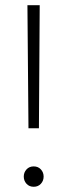

<svg xmlns="http://www.w3.org/2000/svg" viewBox="-20 -704 258 735"><path d="M132 -684 129 -213H89L85 -684ZM147 -28Q147 -12 136.5 -0.5Q126 11 109 11Q92 11 81.5 -0.5Q71 -12 71 -28Q71 -44 81.5 -55.5Q92 -67 109 -67Q126 -67 136.5 -55.5Q147 -44 147 -28Z"/></svg>

Font: Fira Sans Extra Condensed ExtraLight
Style: Regular
Weight: 275
Width: 1
Designer: Carrois Corporate & Edenspiekermann AG
Foundry: Carrois Corporate GbR & Edenspiekermann AG
Version: Version 4.203